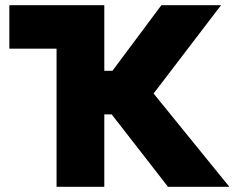

<svg xmlns="http://www.w3.org/2000/svg" viewBox="-20 -720 904 740"><path d="M199.5 -532.5H16V-700H382ZM627.5 0 348 -359.5 602 -700H832L572 -359.5L864 0ZM198 0V-700H382V-447H515V-279H382V0Z"/></svg>

Font: Geologica Cursive ExtraBold
Style: Regular
Weight: 800
Designer: Sindre Bremnes, Frode Helland
Foundry: Monokrom Skriftforlag AS
Version: Version 1.010;gftools[0.9.28]